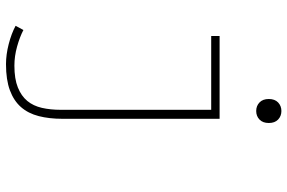

<svg xmlns="http://www.w3.org/2000/svg" viewBox="-179 -545 958 640"><g transform="rotate(90 300.0 -225.0)"><path d="M194 234Q162 234 127 225Q92 216 66 202L80 176Q103 188 135 197Q167 206 199 206Q243 206 271.5 194.5Q300 183 316.5 163Q333 143 339.5 114.5Q346 86 346 52V-450H100V-478H376V46Q376 90 367 125Q358 160 337 184Q316 208 281 221Q246 234 194 234ZM350 -600Q333 -600 321.5 -611Q310 -622 310 -642Q310 -662 321.5 -673Q333 -684 350 -684Q367 -684 378.5 -673Q390 -662 390 -642Q390 -622 378.5 -611Q367 -600 350 -600Z"/></g></svg>

Font: Source Code Pro ExtraLight
Style: Regular
Weight: 200
Monospace: yes
Designer: Paul D. Hunt, Teo Tuominen
Foundry: Adobe Systems Incorporated
Version: Version 2.030;PS 1.000;hotconv 16.6.51;makeotf.lib2.5.65220